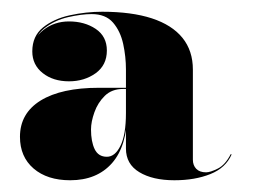

<svg xmlns="http://www.w3.org/2000/svg" viewBox="-20 -783 442 327"><path d="M277 -476Q240 -476 217.2 -489.8Q194.5 -503.5 194.5 -530V-664.5Q194.5 -686.5 189.8 -708.2Q185 -730 172.5 -744.5Q160 -759 136 -759Q119 -759 96 -753.8Q73 -748.5 55.2 -734.5Q37.5 -720.5 37.5 -695.5H35.5Q35.5 -717.5 54 -732Q72.5 -746.5 97.5 -746.5Q124 -746.5 143 -733.8Q162 -721 162 -697Q162 -672 142.8 -658.2Q123.5 -644.5 97.5 -644.5Q70.5 -644.5 52.8 -658.5Q35 -672.5 35 -695.5Q35 -721.5 53.2 -736.2Q71.5 -751 99 -757Q126.5 -763 154 -763Q204 -763 238.5 -751.8Q273 -740.5 290.8 -718.5Q308.5 -696.5 308.5 -664.5V-511Q308.5 -501.5 314.2 -495.5Q320 -489.5 331 -489.5Q338 -489.5 350.8 -495.8Q363.5 -502 373 -520.5L374.5 -520Q364.5 -497 338.2 -486.5Q312 -476 277 -476ZM99.5 -476Q60.5 -476 37.2 -496Q14 -516 14 -550Q14 -590 49.2 -611.8Q84.5 -633.5 148.5 -633.5H222.5V-631.5H189.5Q170.5 -631.5 158.5 -619.8Q146.5 -608 140.8 -591.8Q135 -575.5 135 -562.5Q135 -542 141.2 -529Q147.5 -516 162 -516Q176 -516 185.2 -534.8Q194.5 -553.5 194.5 -590.5H196.5Q196.5 -534.5 170.8 -505.2Q145 -476 99.5 -476Z"/></svg>

Font: Bodoni Moda 48pt Black
Style: Regular
Weight: 900
Designer: Owen Earl
Foundry: indestructible type
Version: Version 2.004